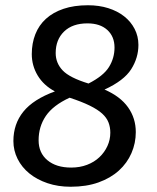

<svg xmlns="http://www.w3.org/2000/svg" viewBox="-20 -699 596 731"><path d="M507 -528Q507 -479 479.5 -435.5Q452 -392 378 -358Q438 -332 467.5 -290.5Q497 -249 497 -196Q497 -154 480.5 -116Q464 -78 432.5 -49.5Q401 -21 355 -4.5Q309 12 249 12Q201 12 161 -1.5Q121 -15 92 -38.5Q63 -62 47 -94Q31 -126 31 -162Q31 -227 69 -274Q107 -321 189 -351Q146 -374 123.5 -411.5Q101 -449 101 -493Q101 -534 114.5 -568.5Q128 -603 155 -627.5Q182 -652 222 -665.5Q262 -679 315 -679Q357 -679 392 -668Q427 -657 452.5 -637Q478 -617 492.5 -589Q507 -561 507 -528ZM251 -61Q284 -61 311.5 -71.5Q339 -82 358.5 -100.5Q378 -119 389 -143Q400 -167 400 -194Q400 -215 393 -233Q386 -251 369 -266.5Q352 -282 321.5 -297Q291 -312 245 -327Q182 -298 154.5 -257.5Q127 -217 127 -165Q127 -117 160.5 -89Q194 -61 251 -61ZM313 -610Q256 -610 224 -579Q192 -548 192 -497Q192 -459 218.5 -431Q245 -403 317 -381Q374 -410 395 -444Q416 -478 416 -518Q416 -560 388.5 -585Q361 -610 313 -610Z"/></svg>

Font: Yekcdsyqcyvpieeyorgstswgcgt
Style: Regular
Weight: 400
Italic angle: -8°
Designer: Carrois Corporate & Edenspiekermann
Foundry: Carrois Corporate GbR & Edenspiekermann AG
Version: Version 2.001